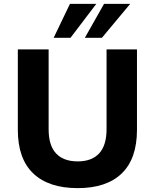

<svg xmlns="http://www.w3.org/2000/svg" viewBox="-20 -960 799 991"><path d="M381 11Q231 11 151.5 -65Q72 -141 72 -290V-705H231V-293Q231 -209 269.5 -168Q308 -127 381 -127Q454 -127 492 -168.5Q530 -210 530 -293V-705H687V-290Q687 -141 608.5 -65Q530 11 381 11ZM257 -765 341 -940H477L344 -765ZM418 -765 517 -940H652L506 -765Z"/></svg>

Font: Nunito Sans 10pt ExtraBold
Style: Regular
Weight: 800
Designer: Vernon Adams
Foundry: Vernon Adams
Version: Version 3.101;gftools[0.9.27]